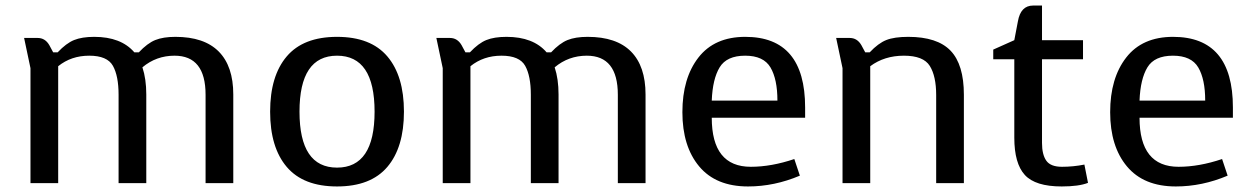

<svg xmlns="http://www.w3.org/2000/svg" viewBox="-20 -661 4515 693"><path d="M320 -528Q417 -528 465 -472H481Q512 -505 540.5 -516.5Q569 -528 613 -528Q717 -528 769.5 -475Q822 -422 822 -320V0H722V-319Q722 -460 610 -460Q544 -460 494 -418Q508 -376 508 -320V0H408V-319Q408 -387 387.5 -423.5Q367 -460 302 -460Q237 -460 190 -422V0H90V-415L67 -524H116Q143 -524 158 -498L172 -472H188Q219 -505 247.5 -516.5Q276 -528 320 -528Z M1378 -457.5Q1438 -387 1438 -258Q1438 -129 1378 -58.5Q1318 12 1196.5 12Q1075 12 1015 -58.5Q955 -129 955 -258Q955 -387 1015 -457.5Q1075 -528 1196.5 -528Q1318 -528 1378 -457.5ZM1196.5 -460Q1061 -460 1061 -258Q1061 -56 1196.5 -56Q1332 -56 1332 -258Q1332 -460 1196.5 -460Z M1808 -528Q1905 -528 1953 -472H1969Q2000 -505 2028.5 -516.5Q2057 -528 2101 -528Q2205 -528 2257.5 -475Q2310 -422 2310 -320V0H2210V-319Q2210 -460 2098 -460Q2032 -460 1982 -418Q1996 -376 1996 -320V0H1896V-319Q1896 -387 1875.5 -423.5Q1855 -460 1790 -460Q1725 -460 1678 -422V0H1578V-415L1555 -524H1604Q1631 -524 1646 -498L1660 -472H1676Q1707 -505 1735.5 -516.5Q1764 -528 1808 -528Z M2867 -27Q2775 12 2680 12Q2564 12 2503.5 -60.5Q2443 -133 2443 -256Q2443 -379 2501 -453.5Q2559 -528 2670 -528Q2886 -528 2886 -273V-236H2549Q2549 -59 2690 -59Q2764 -59 2847 -87ZM2786 -298Q2786 -375 2761 -417.5Q2736 -460 2669.5 -460Q2603 -460 2577.5 -418Q2552 -376 2549 -298Z M3047 -524Q3074 -524 3089 -498L3103 -472H3119Q3150 -505 3179 -516.5Q3208 -528 3258 -528Q3363 -528 3411 -478Q3459 -428 3459 -319V0H3359V-318Q3359 -386 3336 -423Q3313 -460 3242.5 -460Q3172 -460 3121 -422V0H3021V-415L2998 -524Z M3709 -641H3741V-516H3889V-447H3741V-145Q3741 -103 3756.5 -81Q3772 -59 3813 -59Q3854 -59 3894 -67L3907 -1Q3874 12 3812 12Q3717 12 3679 -29.5Q3641 -71 3641 -164V-447H3565V-482L3641 -516L3654 -584Q3664 -641 3709 -641Z M4411 -27Q4319 12 4224 12Q4108 12 4047.5 -60.5Q3987 -133 3987 -256Q3987 -379 4045 -453.5Q4103 -528 4214 -528Q4430 -528 4430 -273V-236H4093Q4093 -59 4234 -59Q4308 -59 4391 -87ZM4330 -298Q4330 -375 4305 -417.5Q4280 -460 4213.5 -460Q4147 -460 4121.5 -418Q4096 -376 4093 -298Z"/></svg>

Font: Voces
Style: Regular
Weight: 400
Designer: Ana Paula Megda, Pablo Ugerman
Foundry: Ana Paula Megda, Pablo Ugerman
Version: Version 1.003